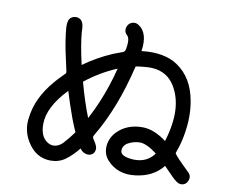

<svg xmlns="http://www.w3.org/2000/svg" viewBox="-82 -850 1164 972"><g transform="rotate(10 500.0 -364.0)"><path d="M931.6 -48.8Q951.2 -30.3 940.4 -5.4Q929.7 19.5 902.3 17.6Q886.7 16.6 858.4 -11.7Q843.8 -27.3 811.5 -59.6Q761.7 2.9 671.9 13.7Q581.1 25.4 525.4 -36.1Q499 -65.4 502 -108.4Q505.9 -148.4 533.2 -178.7Q584 -233.4 668 -232.4Q725.6 -231.4 789.1 -183.6Q843.8 -359.4 778.3 -466.8Q739.3 -531.2 663.1 -536.1Q638.7 -538.1 586.9 -531.2Q577.1 -530.3 576.2 -526.4Q524.4 -308.6 432.6 -154.3Q426.8 -144.5 426.8 -142.6Q426.8 -135.7 431.6 -128.9Q445.3 -109.4 449.2 -97.7Q452.1 -90.8 452.1 -82Q450.2 -60.5 435.1 -52.7Q419.9 -44.9 402.3 -50.8Q384.8 -56.6 375 -72.3Q341.8 -31.2 309.6 -8.3Q277.3 14.6 235.4 14.6Q158.2 14.6 113.3 -60.5Q82 -113.3 88.9 -173.3Q95.7 -233.4 120.1 -283.2Q141.6 -329.1 184.6 -379.9Q189.5 -385.7 201.2 -398.4Q235.4 -433.6 235.4 -433.6Q238.3 -440.4 236.3 -443.4Q233.4 -454.1 214.8 -542Q202.1 -604.5 197.3 -659.2Q195.3 -689.5 203.1 -705.1Q211.9 -719.7 230 -722.7Q248 -725.6 261.7 -714.8Q267.6 -710 271.5 -701.2Q278.3 -687.5 278.3 -654.3Q283.2 -591.8 306.6 -489.3Q370.1 -536.1 453.1 -572.3L500 -589.8Q504.9 -591.8 506.8 -593.8Q509.8 -595.7 511.2 -599.6Q512.7 -603.5 513.7 -605.5Q524.4 -662.1 506.8 -677.7Q490.2 -692.4 495.1 -713.4Q500 -734.4 516.6 -742.2Q536.1 -751 553.7 -740.2Q607.4 -707 592.8 -611.3Q708 -625 778.3 -578.1Q861.3 -522.5 881.8 -405.3Q899.4 -308.6 872.1 -194.3Q867.2 -172.9 853.5 -134.8Q853.5 -131.8 853.5 -130.9Q862.3 -115.2 931.6 -48.8ZM284.2 -85.9Q311.5 -115.2 335 -148.4Q333 -152.3 323.2 -175.3Q313.5 -198.2 308.6 -211.9Q282.2 -284.2 262.7 -348.6Q167 -249 167 -161.1Q167 -100.6 201.2 -75.2Q222.7 -59.6 244.6 -63.5Q266.6 -67.4 284.2 -85.9ZM427.7 -318.4Q465.8 -408.2 489.3 -502.9Q401.4 -465.8 328.1 -407.2Q354.5 -308.6 385.7 -230.5Q413.1 -283.2 427.7 -318.4ZM739.3 -95.7Q746.1 -101.6 753.9 -113.3Q700.2 -154.3 666 -154.3Q636.7 -154.3 608.9 -140.1Q581.1 -126 580.1 -99.6Q578.1 -67.4 647.5 -63.5Q704.1 -61.5 739.3 -95.7Z"/></g></svg>

Font: irohamaru Regular
Style: Regular
Weight: 400
Designer: [Source Han Sans]
Ryoko NISHIZUKA  (kana & ideographs); Paul D. Hunt (Latin, Greek & Cyrillic); Wenlong ZHANG  (bopomofo
Version: Version 1.00